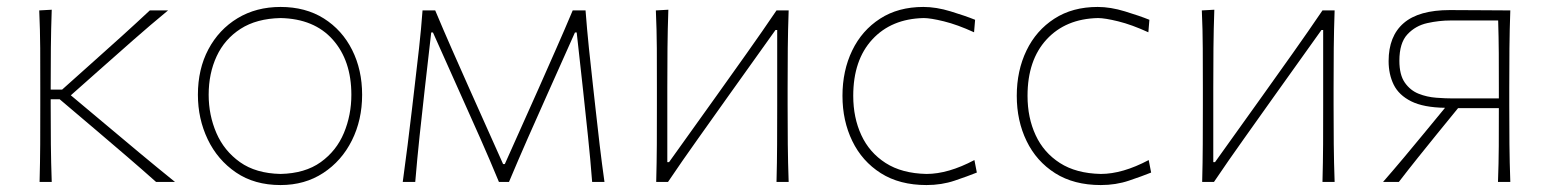

<svg xmlns="http://www.w3.org/2000/svg" viewBox="-20 -524 4463 553"><path d="M94 0Q95.5 -56.5 95.8 -108.5Q96 -160.5 96 -221V-271Q96 -332 95.8 -385Q95.5 -438 93 -494L129 -496Q127 -440 126.5 -386Q126 -332 126 -271V-266H159L248.5 -346Q290 -383 331.2 -420.2Q372.5 -457.5 411.5 -494H464Q412.5 -451.5 364 -408.8Q315.5 -366 268 -324L184 -249.5L279.5 -169.5Q330 -127 381 -84.5Q432 -42 484 0H429.5Q388.5 -36.5 346 -73Q303.5 -109.5 260.5 -146L152 -238H126V-221Q126 -160.5 126.5 -108.5Q127 -56.5 129 0Z M788 9Q713 9 659.8 -27.2Q606.5 -63.5 578.2 -122.8Q550 -182 550 -251Q550 -325 580.2 -382Q610.5 -439 664.2 -471.5Q718 -504 788 -504Q860 -504 912.8 -470.8Q965.5 -437.5 994.2 -380.2Q1023 -323 1023 -251Q1023 -178.5 993.5 -119.5Q964 -60.5 911 -25.8Q858 9 788 9ZM788 -23Q858.5 -24.5 903.8 -57Q949 -89.5 970.5 -141Q992 -192.5 992 -251Q992 -349.5 938.5 -409.8Q885 -470 788 -472Q719 -470.5 673 -441Q627 -411.5 604 -362Q581 -312.5 581 -251Q581 -192.5 603.2 -141Q625.5 -89.5 671.2 -57Q717 -24.5 788 -23Z M1140 0Q1147.5 -54.5 1154 -106.2Q1160.5 -158 1166.5 -209L1174.5 -277.5Q1181 -331.5 1187 -385.8Q1193 -440 1197 -494H1233.5Q1257 -438 1282 -381.2Q1307 -324.5 1331.5 -269.5L1429 -51.5H1434L1531.5 -269.5Q1556.5 -326 1581.2 -382Q1606 -438 1629.5 -494H1666.5Q1670.5 -441 1676.2 -385.5Q1682 -330 1688 -276.5L1695.5 -209Q1701 -159 1707.2 -106.2Q1713.5 -53.5 1721 0H1685.5Q1680.5 -65 1673.5 -131.5Q1666.5 -198 1659.5 -263L1641 -430.5H1636L1556 -251.5Q1528 -189 1500.2 -126Q1472.5 -63 1446 0H1417Q1391 -63 1363.2 -125.8Q1335.5 -188.5 1307.5 -250.5L1227 -430.5H1222L1203 -264Q1195.5 -198 1188.5 -132Q1181.5 -66 1176 0Z M1870 0Q1871.5 -56.5 1871.8 -108.5Q1872 -160.5 1872 -221V-271Q1872 -332 1871.8 -385Q1871.5 -438 1869 -494L1905 -496Q1903 -439.5 1902.5 -385.8Q1902 -332 1902 -271V-57H1907L2044 -248.5Q2087.5 -309.5 2131.5 -371.5Q2175.5 -433.5 2216.5 -494H2251.5Q2249.5 -438 2249 -385Q2248.5 -332 2248.5 -271V-221Q2248.5 -160.5 2249 -108.5Q2249.5 -56.5 2251.5 0H2216.5Q2218 -56.5 2218.2 -108.5Q2218.5 -160.5 2218.5 -221V-437.5H2213.5L2077.5 -247Q2033.5 -185 1989.5 -123.2Q1945.5 -61.5 1904 0Z M2648.5 9Q2571 9 2517 -25.2Q2463 -59.5 2434.8 -117.8Q2406.5 -176 2406.5 -248Q2406.5 -320.5 2434.5 -378.5Q2462.5 -436.5 2514.8 -470.2Q2567 -504 2639.5 -504Q2676.5 -504 2718.2 -491.2Q2760 -478.5 2788.5 -467L2785.5 -431Q2737.5 -453 2698.8 -462.5Q2660 -472 2640.5 -472Q2547.5 -470 2492.5 -410.5Q2437.5 -351 2437.5 -248Q2437.5 -185 2460.8 -134.8Q2484 -84.5 2530.8 -54.5Q2577.5 -24.5 2648.5 -23Q2711 -23 2786.5 -63L2793.5 -27Q2767.5 -16.5 2729.8 -3.8Q2692 9 2648.5 9Z M3150.5 9Q3073 9 3019 -25.2Q2965 -59.5 2936.8 -117.8Q2908.5 -176 2908.5 -248Q2908.5 -320.5 2936.5 -378.5Q2964.5 -436.5 3016.8 -470.2Q3069 -504 3141.5 -504Q3178.5 -504 3220.2 -491.2Q3262 -478.5 3290.5 -467L3287.5 -431Q3239.5 -453 3200.8 -462.5Q3162 -472 3142.5 -472Q3049.5 -470 2994.5 -410.5Q2939.5 -351 2939.5 -248Q2939.5 -185 2962.8 -134.8Q2986 -84.5 3032.8 -54.5Q3079.5 -24.5 3150.5 -23Q3213 -23 3288.5 -63L3295.5 -27Q3269.5 -16.5 3231.8 -3.8Q3194 9 3150.5 9Z M3442.5 0Q3444 -56.5 3444.2 -108.5Q3444.5 -160.5 3444.5 -221V-271Q3444.5 -332 3444.2 -385Q3444 -438 3441.5 -494L3477.5 -496Q3475.5 -439.5 3475 -385.8Q3474.5 -332 3474.5 -271V-57H3479.5L3616.5 -248.5Q3660 -309.5 3704 -371.5Q3748 -433.5 3789 -494H3824Q3822 -438 3821.5 -385Q3821 -332 3821 -271V-221Q3821 -160.5 3821.5 -108.5Q3822 -56.5 3824 0H3789Q3790.5 -56.5 3790.8 -108.5Q3791 -160.5 3791 -221V-437.5H3786L3650 -247Q3606 -185 3562 -123.2Q3518 -61.5 3476.5 0Z M3963.5 0Q3994 -35 4023.8 -70.5Q4053.5 -106 4081.5 -140L4142 -213.5Q4080 -214.5 4044.5 -232.2Q4009 -250 3994.2 -280Q3979.5 -310 3979.5 -348Q3979.5 -420 4023 -457.5Q4066.5 -495 4156 -495Q4200.5 -495 4250 -494.5Q4299.5 -494 4330 -494Q4328 -438 4327.5 -385Q4327 -332 4327 -271V-221Q4327 -160.5 4327.5 -108.5Q4328 -56.5 4330 0H4294.5Q4296.5 -53.5 4296.8 -103.2Q4297 -153 4297 -211V-212.5H4179.5L4120 -139.5Q4092 -105 4063.8 -69.8Q4035.5 -34.5 4009 0ZM4165 -240.5H4297V-271Q4297 -324 4296.8 -370.5Q4296.5 -417 4295 -465H4157.5Q4125 -465 4091 -457.5Q4057 -450 4033.8 -425.2Q4010.5 -400.5 4010.5 -349Q4010.5 -308.5 4026.2 -286Q4042 -263.5 4066 -254Q4090 -244.5 4116.8 -242.5Q4143.5 -240.5 4165 -240.5Z"/></svg>

Font: Commissioner Flair Thin
Style: Regular
Weight: 100
Designer: Kostas Bartsokas
Foundry: Kostas Bartsokas
Version: Version 1.000; ttfautohint (v1.8.3)